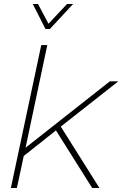

<svg xmlns="http://www.w3.org/2000/svg" viewBox="-20 -934 640 954"><path d="M34 0 185 -710H215L107 -200L526 -530H568L282 -305L474 0H438L258 -286L98 -159L64 0ZM343 -914 228 -790H206L143 -914H169L221 -816L313 -914Z"/></svg>

Font: Geist Mono Thin
Style: Italic
Weight: 100
Italic angle: -12°
Monospace: yes
Designer: Basement.studio, Andrés Briganti, Mateo Zaragoza
Foundry: Basement.studio, Vercel, Andrés Briganti, Guido Ferreyra, Mateo Zaragoza
Version: Version 1.500; ttfautohint (v1.8.4.7-5d5b)